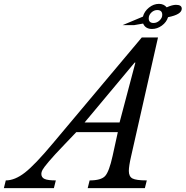

<svg xmlns="http://www.w3.org/2000/svg" viewBox="-128 -974 961 994"><path d="M551 -166Q539 -114 539 -89Q539 -60 558 -50Q577 -40 632 -40L622 0H326L336 -40Q395 -40 416 -62.5Q437 -85 455 -167L482 -290H267L204 -224Q152 -170 125 -138Q98 -106 92 -94.5Q86 -83 86 -74Q86 -55 103 -47.5Q120 -40 161 -40L151 0H-108L-98 -40Q-51 -40 1 -80.5Q53 -121 145 -231L606 -780H690ZM310 -340H491L573 -650H569ZM612 -888Q619 -915 643 -934.5Q667 -954 695 -954Q720 -954 735 -936Q764 -949 783 -949Q813 -949 813 -929Q813 -899 742 -885Q734 -859 710 -841.5Q686 -824 659 -824Q625 -824 613 -852L567 -844H507ZM686 -922Q669 -922 655.5 -909Q642 -896 642 -879Q642 -855 667 -855Q684 -855 698 -868Q712 -881 712 -897Q712 -922 686 -922Z"/></svg>

Font: Libre Baskerville
Style: Italic
Weight: 400
Italic angle: -15°
Designer: Pablo Impallari, Rodrigo Fuenzalida
Foundry: Pablo Impallari, Rodrigo Fuenzalida
Version: Version 1.051;Glyphs 3.2.3 (3260)